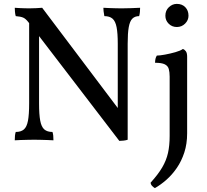

<svg xmlns="http://www.w3.org/2000/svg" viewBox="-20 -719 1065 988"><path d="M594 6 126 -605Q112 -623 99 -628.5Q86 -634 61 -636Q58 -646 57 -658.5Q56 -671 56 -679Q66 -678 78.5 -677.5Q91 -677 104.5 -676.5Q118 -676 130 -676Q149 -676 166.5 -677Q184 -678 197 -679L596 -150ZM56 3Q56 -10 57 -20.5Q58 -31 61 -40Q88 -40 103 -53Q118 -66 124 -98Q130 -130 130 -187V-610H181V-187Q181 -130 187 -98Q193 -66 208 -53Q223 -40 250 -40Q253 -31 254 -21Q255 -11 255 3Q240 2 222.5 1.5Q205 1 187.5 0.5Q170 0 156 0Q142 0 123 0.5Q104 1 86 1.5Q68 2 56 3ZM594 6 586 -94V-494Q586 -548 580 -579Q574 -610 559 -623Q544 -636 517 -636Q514 -653 513 -661.5Q512 -670 512 -679Q526 -678 542.5 -677.5Q559 -677 575.5 -676.5Q592 -676 606 -676Q627 -676 654 -677Q681 -678 701 -679Q701 -669 700 -657.5Q699 -646 696 -636Q674 -636 661 -623Q648 -610 642.5 -579Q637 -548 637 -494V0Q629 3 616.5 4.5Q604 6 594 6ZM777 249Q770 245 763 238Q756 231 755 221Q794 178 815 142Q836 106 844.5 68Q853 30 853 -19V-325Q853 -348 848.5 -364Q844 -380 828 -388Q812 -396 778 -396Q778 -407 780 -416Q782 -425 787 -433Q802 -433 829 -438Q856 -443 882.5 -450.5Q909 -458 921 -467Q930 -464 936.5 -455Q943 -446 943 -427V-33Q943 21 928.5 65.5Q914 110 890 145Q866 180 836.5 206Q807 232 777 249ZM890 -580Q865 -580 848 -597Q831 -614 831 -638Q831 -665 849 -682Q867 -699 890 -699Q917 -699 933.5 -682Q950 -665 950 -638Q950 -615 932.5 -597.5Q915 -580 890 -580Z"/></svg>

Font: Vollkorn
Style: Regular
Weight: 400
Designer: Friedrich Althausen
Foundry: Friedrich Althausen
Version: Version 4.104